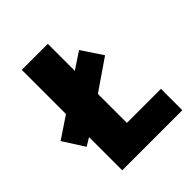

<svg xmlns="http://www.w3.org/2000/svg" viewBox="-216 -840 965 965"><g transform="rotate(-45 266.5 -357.0)"><path d="M96 0H523V-152H281V-358L444 -470L370 -581L281 -522V-714H96V-400L-19 -323L53 -210L96 -236Z"/></g></svg>

Font: Noto Sans Kannada SemiCondensed Black
Style: Regular
Weight: 900
Width: 4
Designer: Jelle Bosma - Monotype Design Team
Foundry: Monotype Imaging Inc.
Version: Version 2.005